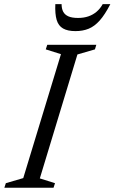

<svg xmlns="http://www.w3.org/2000/svg" viewBox="-38 -884 539 904"><path d="M249 -629 177.5 -651.5 184.5 -673H415.5L409 -651.5L326.5 -627.5L149.5 -44L221 -21.5L214 0H-17.5L-10.5 -21.5L71.5 -45.5ZM329.5 -799.5Q356.5 -799.5 378.2 -807Q400 -814.5 417 -829Q434 -843.5 445.5 -864.5H481.5Q456 -815 431.5 -787.5Q407 -760 379.5 -748.8Q352 -737.5 317 -737.5Q280.5 -737.5 258.8 -750Q237 -762.5 228.8 -790.2Q220.5 -818 222.5 -864.5H252Q252 -844 259.2 -829.5Q266.5 -815 283.5 -807.2Q300.5 -799.5 329.5 -799.5Z"/></svg>

Font: Newsreader 17pt
Style: Italic
Weight: 400
Italic angle: -17°
Version: Version 1.003